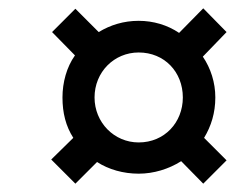

<svg xmlns="http://www.w3.org/2000/svg" viewBox="-20 -589 602 461"><path d="M161 -148 213 -200C241 -182 276 -172 313 -172C349 -172 385 -183 415 -202L468 -148L524 -204L470 -258C487 -286 497 -318 497 -355C497 -391 486 -425 467 -453L524 -512L468 -569L410 -510C382 -529 348 -539 313 -539C277 -539 245 -529 217 -512L161 -568L105 -512L160 -456C140 -428 130 -391 130 -355C130 -318 138 -286 156 -258L103 -206ZM313 -247C254 -247 207 -295 207 -355C207 -416 254 -463 313 -463C375 -463 419 -416 419 -355C419 -295 375 -247 313 -247Z"/></svg>

Font: Noto Serif Condensed Black
Style: Italic
Weight: 900
Width: 3
Italic angle: -12°
Designer: Monotype Design Team
Foundry: Monotype Imaging Inc.
Version: Version 2.013